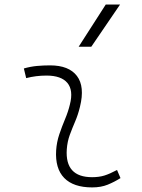

<svg xmlns="http://www.w3.org/2000/svg" viewBox="-20 -815 626 845"><path d="M495.1 -66.9 510.3 -31.2Q483.4 -14.2 453.9 -2.2Q424.3 9.8 385.7 9.8Q303.2 9.8 262.7 -31.7Q222.2 -73.2 227.1 -153.3Q229.5 -189.9 241.2 -224.4Q252.9 -258.8 266.6 -291.5Q280.3 -324.2 287.6 -355Q303.7 -417.5 276.6 -450Q249.5 -482.4 184.6 -482.4Q138.2 -482.4 95.2 -471.2L85 -513.7Q113.8 -522 142.6 -524.7Q171.4 -527.3 200.2 -527.3Q283.2 -527.3 318.6 -480.7Q354 -434.1 332 -345.2Q323.7 -310.5 310.8 -280.5Q297.9 -250.5 287.1 -221.2Q276.4 -191.9 273.9 -157.7Q265.6 -35.2 385.3 -35.2Q416 -35.2 439.5 -42.5Q462.9 -49.8 495.1 -66.9ZM326.2 -609.4 445.3 -794.9H508.3L381.8 -609.4Z"/></svg>

Font: Cascadia Mono PL ExtraLight
Style: Italic
Weight: 200
Italic angle: -10°
Monospace: yes
Designer: Aaron Bell
Foundry: Saja Typeworks
Version: Version 2404.023; ttfautohint (v1.8.4)